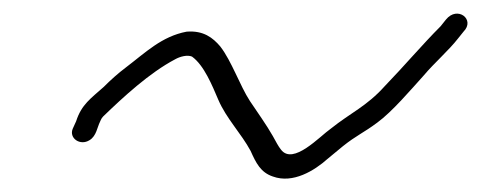

<svg xmlns="http://www.w3.org/2000/svg" viewBox="-20 -426 714 285"><path d="M88 -235C82 -221 99 -209 113 -218C118 -221 121 -226 123 -231L127 -242C129 -246 130 -250 133 -253C163 -282 202 -318 240 -338C247 -342 258 -345 265 -342C283 -329 295 -299 304 -278C316 -250 338 -228 352 -202C360 -184 367 -170 385 -164C415 -153 447 -173 466 -190L489 -209C509 -225 520 -229 540 -244C562 -260 590 -293 609 -314C625 -333 646 -351 660 -369L668 -379C686 -397 659 -418 642 -397L634 -387C607 -360 580 -328 551 -298C524 -268 501 -259 471 -235C455 -224 415 -180 397 -204C393 -209 390 -215 385 -224C376 -240 361 -261 351 -276C336 -299 324 -335 307 -357C296 -370 282 -381 257 -379C220 -372 196 -348 167 -326C155 -317 144 -307 134 -297C115 -280 101 -271 93 -246Z"/></svg>

Font: Stray Cat
Style: Obl
Weight: 400
Version: Version 1.0